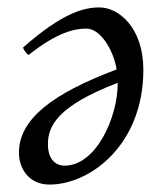

<svg xmlns="http://www.w3.org/2000/svg" viewBox="-20 -477 433 517"><path d="M109 -88C109 -137 133 -191 297 -254V-253C297 -161 239 -31 154 -31C122 -31 109 -58 109 -88ZM248 -457C207 -457 150 -444 42 -349C43 -345 49 -334 57 -329C135 -391 182 -400 213 -400C251 -400 286 -341 294 -290C121 -225 31 -156 31 -66C31 -23 58 20 113 20C223 20 366 -87 366 -289C366 -402 300 -457 248 -457Z"/></svg>

Font: Temporarium
Style: Italic
Weight: 400
Italic angle: -7°
Version: Version 1.1